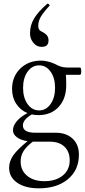

<svg xmlns="http://www.w3.org/2000/svg" viewBox="-20 -756 464 1049"><path d="M207 -500Q180.7 -500 162.4 -522Q144 -543.9 144 -574.2Q144 -618.2 166.5 -655.5Q189 -692.9 237.8 -734.9Q240.7 -737.8 247.1 -732.9Q252.4 -727.5 251 -725.1Q218.3 -689.9 203.6 -665.5Q189 -641.1 189 -613.8Q189 -593.8 203.1 -585.9Q226.6 -574.7 235.8 -563.5Q245.1 -552.2 245.1 -536.1Q245.1 -517.6 236.1 -508.8Q227.1 -500 207 -500ZM189.9 -127Q169.9 -127 153.8 -130.9Q105 -102.1 105 -70.8Q105 -30.8 172.9 -30.8H284.2Q342.3 -30.8 376.7 1.5Q411.1 33.7 411.1 88.9Q411.1 172.9 351.3 222.9Q291.5 272.9 191.9 272.9Q118.2 272.9 74 242.4Q29.8 211.9 29.8 160.2Q29.8 125.5 52.5 92.8Q75.2 60.1 130.9 15.1Q94.2 10.3 72.5 -6.1Q50.8 -22.5 50.8 -43.9Q50.8 -68.4 71 -93Q91.3 -117.7 129.9 -138.2Q91.3 -154.3 68.6 -189Q45.9 -223.6 45.9 -270Q45.9 -337.4 90.6 -381.1Q135.3 -424.8 204.1 -424.8Q238.3 -424.8 278.8 -407.2Q313.5 -387.2 344.2 -387.2H417Q423.8 -387.2 423.8 -367.2Q423.8 -347.2 417 -347.2H339.8Q341.8 -335.9 341.8 -291Q341.8 -216.3 300.3 -171.6Q258.8 -127 189.9 -127ZM193.8 -152.8Q231.9 -152.8 256.3 -187.5Q280.8 -222.2 280.8 -275.9Q280.8 -330.6 256.3 -364.7Q231.9 -398.9 193.8 -398.9Q155.3 -398.9 130.6 -364.3Q106 -329.6 106 -275.9Q106 -222.2 130.6 -187.5Q155.3 -152.8 193.8 -152.8ZM222.2 233.9Q285.2 233.9 323 202.9Q360.8 171.9 360.8 120.1Q360.8 72.3 332 45.2Q303.2 18.1 252.9 18.1H159.2Q123.5 44.9 108.2 70.1Q92.8 95.2 92.8 126Q92.8 175.3 128.4 204.6Q164.1 233.9 222.2 233.9Z"/></svg>

Font: Junicode SmCond Light
Style: Regular
Weight: 300
Width: 4
Designer: Peter S. Baker
Version: Version 2.206